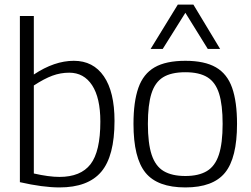

<svg xmlns="http://www.w3.org/2000/svg" viewBox="-20 -810 1098 840"><path d="M67 -13V-740H128V-484Q218 -544 303 -544Q388 -544 434.5 -476Q481 -408 481 -281Q481 -127 423 -58.5Q365 10 240 10Q168 10 67 -13ZM128 -51Q194 -36 240 -36Q333 -36 376 -91.5Q419 -147 419 -278Q419 -382 383 -437Q347 -492 283 -492Q245 -492 209.5 -479Q174 -466 128 -436Z M564 -268Q564 -365 585.5 -426Q607 -487 656.5 -515.5Q706 -544 791 -544Q875 -544 924.5 -515.5Q974 -487 995.5 -426Q1017 -365 1017 -268Q1017 -119 964.5 -54.5Q912 10 791 10Q669 10 616.5 -54.5Q564 -119 564 -268ZM627 -268Q627 -183 643.5 -133Q660 -83 696 -61.5Q732 -40 791 -40Q849 -40 885 -61.5Q921 -83 937.5 -133Q954 -183 954 -268Q954 -351 938.5 -400.5Q923 -450 887.5 -472Q852 -494 791 -494Q729 -494 693.5 -472Q658 -450 642.5 -400.5Q627 -351 627 -268ZM639 -596 758 -790H826L943 -596H889L791 -754L692 -596Z"/></svg>

Font: Georama Light
Style: Regular
Weight: 300
Designer: Jean-Baptiste Levee
Foundry: Production Type
Version: Version 1.000